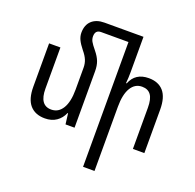

<svg xmlns="http://www.w3.org/2000/svg" viewBox="-165 -932 1360 1339"><g transform="rotate(20 515.0 -262.0)"><path d="M958 -322V0H873V-306Q873 -370 851.5 -400Q830 -430 786 -430Q733 -430 703.5 -381Q674 -332 674 -241V236H589V-690H386Q343 -690 343 -643Q343 -623 352.5 -605.5Q362 -588 390 -554Q417 -521 428.5 -490.5Q440 -460 440 -419V0H373L363 -79H359Q342 -38 307 -14Q272 10 222 10Q150 10 111 -34.5Q72 -79 72 -170V-492H156V-187Q156 -63 243 -63Q296 -63 326 -112Q356 -161 356 -252V-415Q356 -445 345.5 -471Q335 -497 310 -527Q282 -562 270 -587.5Q258 -613 258 -639Q258 -697 292 -728.5Q326 -760 386 -760H631H675V-500Q675 -454 671 -415H676Q710 -502 810 -502Q881 -502 919.5 -458Q958 -414 958 -322Z"/></g></svg>

Font: Noto Sans Armenian Narrow
Style: Regular
Weight: 400
Width: 4
Designer: Monotype Design team
Foundry: Monotype Imaging Inc.
Version: Version 1.000